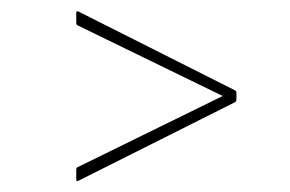

<svg xmlns="http://www.w3.org/2000/svg" viewBox="-20 -478 529 350"><path d="M122 -148Q119 -147 119 -151V-168Q119 -172 121 -173L386 -303L121 -432Q119 -433 119 -437V-454Q119 -459 123 -457L409 -313Q411 -311 411 -309V-296Q411 -294 409 -292Z"/></svg>

Font: Sofia Sans Condensed Thin
Style: Italic
Weight: 250
Italic angle: -9°
Version: Version 4.100